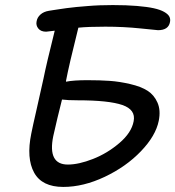

<svg xmlns="http://www.w3.org/2000/svg" viewBox="-20 -739 685 750"><path d="M227.1 -8.8Q144 -8.8 113.3 -64.7Q82.5 -120.6 102.1 -216.8Q106 -237.8 124.5 -318.6Q143.1 -399.4 149.9 -432.1Q161.1 -488.3 193.8 -619.1Q163.6 -615.2 160.2 -615.2Q139.6 -615.2 129.6 -627.7Q119.6 -640.1 123 -655.8Q125.5 -670.9 137.9 -682.1Q150.4 -693.4 170.9 -696.8Q172.9 -697.3 186 -699.2Q199.2 -701.2 210.4 -702.9Q221.7 -704.6 240.7 -707.3Q259.8 -710 279.1 -711.7Q298.3 -713.4 321.3 -715.3Q344.2 -717.3 369.9 -718.3Q395.5 -719.2 420.9 -719.2Q474.1 -719.2 514.6 -715.8Q555.2 -712.4 580.6 -706.8Q606 -701.2 621.1 -692.6Q636.2 -684.1 641.4 -674.3Q646.5 -664.6 644 -652.8Q638.2 -621.1 597.2 -621.1Q595.2 -621.1 529.1 -627.9Q462.9 -634.8 391.1 -634.8Q324.7 -634.8 286.1 -630.9Q249.5 -484.9 237.8 -422.9V-419.9Q267.6 -425.8 320.8 -425.8Q370.6 -425.8 408.7 -423.1Q446.8 -420.4 488.8 -410.6Q530.8 -400.9 556.4 -384.5Q582 -368.2 595.2 -338.1Q608.4 -308.1 600.1 -267.1Q588.4 -208.5 530.5 -148.2Q472.7 -87.9 389.2 -48.3Q305.7 -8.8 227.1 -8.8ZM188 -207Q165.5 -96.2 245.1 -96.2Q287.6 -96.2 343.5 -118.2Q399.4 -140.1 446.5 -180.4Q493.7 -220.7 502 -265.1Q511.2 -310.5 457.8 -328.9Q404.3 -347.2 283.2 -347.2Q245.1 -347.2 222.2 -350.1Q203.6 -276.9 188 -207Z"/></svg>

Font: Shantell Sans Irregular
Style: Italic
Weight: 400
Italic angle: -11.31°
Designer: Stephen Nixon, Anya Danilova, Shantell Martin
Foundry: Arrow Type
Version: Version 1.006;[9816181b4]